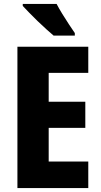

<svg xmlns="http://www.w3.org/2000/svg" viewBox="-20 -950 511 970"><path d="M426 0H68V-714H426V-582H226V-436H411V-304H226V-134H426ZM266 -930Q277 -909 294 -881Q311 -853 329 -826Q347 -799 358 -783V-770H251Q237 -782 215 -801.5Q193 -821 170 -843.5Q147 -866 127 -886.5Q107 -907 95 -920V-930Z"/></svg>

Font: Noto Sans Arabic Cond ExtBd
Style: Regular
Weight: 800
Width: 3
Designer: Monotype Design Team, Nadine Chahine, Nizar Qandah and Khaled Hosny
Foundry: Monotype Imaging Inc.
Version: Version 2.012; ttfautohint (v1.8.4.7-5d5b)